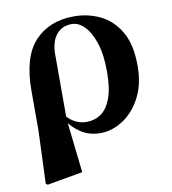

<svg xmlns="http://www.w3.org/2000/svg" viewBox="-86 -638 833 931"><g transform="rotate(-10 330.5 -172.0)"><path d="M65 213 75 -45V-242Q75 -410 147 -486.5Q219 -563 340 -563Q409 -563 469 -534Q529 -505 566 -441.5Q603 -378 603 -273Q603 -182 568.5 -117Q534 -52 480.5 -17.5Q427 17 370 17Q315 17 274 -10Q233 -37 207 -78H202L219 -91Q236 -72 260 -60Q284 -48 313 -48Q353 -48 384 -69.5Q415 -91 433.5 -140Q452 -189 452 -271Q452 -356 433 -413Q414 -470 385 -499Q356 -528 324 -528Q275 -528 247.5 -494.5Q220 -461 219 -402V-83L220 -69L249 188L74 219Z"/></g></svg>

Font: Noto Serif JP Black
Style: Regular
Weight: 900
Designer: Ryoko NISHIZUKA 西塚涼子 (kana & ideographs); Frank Grießhammer (Latin, Greek & Cyrillic); Wenlong ZHANG 张文龙 (bopomofo); San
Foundry: Adobe
Version: Version 2.003-H1;hotconv 1.1.1;makeotfexe 2.6.0